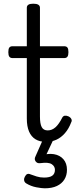

<svg xmlns="http://www.w3.org/2000/svg" viewBox="-20 -750 428 1038"><path d="M229 17Q195 17 172 3Q149 -11 137 -39Q125 -67 125 -109V-436H48Q36 -436 30.5 -443.5Q25 -451 25 -468Q25 -486 30.5 -493Q36 -500 48 -500H125V-708Q125 -719 133.5 -724.5Q142 -730 160 -730Q178 -730 187 -724.5Q196 -719 196 -708V-500H327Q339 -500 344.5 -493Q350 -486 350 -468Q350 -451 344.5 -443.5Q339 -436 327 -436H196V-120Q196 -81 205.5 -63Q215 -45 238 -45Q261 -45 280 -62Q299 -79 317 -115Q322 -123 330 -124.5Q338 -126 350 -121Q362 -115 366 -106Q370 -97 365 -89Q352 -54 331 -30Q310 -6 284.5 5.5Q259 17 229 17ZM222 268Q206 268 176.5 262.5Q147 257 121 241Q112 235 110.5 225Q109 215 114 206Q120 194 127.5 191Q135 188 146 193Q159 198 178 204Q197 210 218 210Q249 210 263 199.5Q277 189 277 168Q277 149 259.5 137.5Q242 126 199 132Q189 133 183.5 131Q178 129 173 123Q168 116 168 109.5Q168 103 172 95L218 -9H275L221 106L198 92Q239 78 271.5 83.5Q304 89 323 111Q342 133 342 168Q342 198 328 220.5Q314 243 287.5 255.5Q261 268 222 268Z"/></svg>

Font: Playwrite GB S Light
Style: Regular
Weight: 300
Designer: Veronika Burian, José Scaglione
Foundry: TypeTogether
Version: Version 1.002